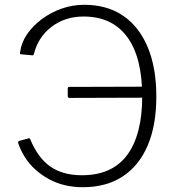

<svg xmlns="http://www.w3.org/2000/svg" viewBox="-20 -772 748 802"><path d="M332 -752Q427 -752 494 -706.5Q561 -661 597 -575Q633 -489 633 -369Q633 -249 597 -164.5Q561 -80 492.5 -35Q424 10 326 10Q286 10 250.5 1.5Q215 -7 184 -24Q153 -41 128 -63.5Q103 -86 85 -114Q67 -142 56 -174Q55 -178 56.5 -180Q58 -182 59 -183L99 -194Q104 -195 106 -191Q138 -113 190 -76.5Q242 -40 322 -40Q449 -40 511.5 -125Q574 -210 574 -369Q574 -533 511 -618Q448 -703 329 -703Q252 -703 196 -660.5Q140 -618 122 -548Q121 -544 119.5 -542Q118 -540 114 -541L70 -545Q65 -545 64 -547Q63 -549 64 -554Q69 -594 93 -629Q117 -664 154.5 -692Q192 -720 237.5 -736Q283 -752 332 -752ZM596 -364 272 -363Q267 -363 265 -364.5Q263 -366 263 -371V-401Q263 -409 268 -409L596 -410Z"/></svg>

Font: Libre Franklin ExtraLight
Style: Regular
Weight: 250
Designer: Pablo Impallari, Rodrigo Fuenzalida, Nhung Nguyen
Foundry: Impallari Type
Version: Version 3.000